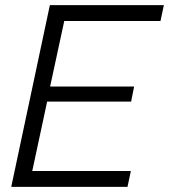

<svg xmlns="http://www.w3.org/2000/svg" viewBox="-20 -730 660 750"><path d="M174.8 -710H620.1L606.9 -647.9H231L175.8 -392.1H503.9L492.2 -333H164.1L106 -62H491.2L478 0H23.9Z"/></svg>

Font: Rawline
Style: Italic
Weight: 400
Italic angle: -12°
Designer: Matt McInerney, Pablo Impallari, Rodrigo Fuenzalida
Foundry: Matt McInerney, Pablo Impallari, Rodrigo Fuenzalida
Version: Version 4.020;PS 004.020;hotconv 1.0.88;makeotf.lib2.5.64775